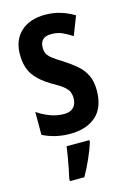

<svg xmlns="http://www.w3.org/2000/svg" viewBox="-119 -611 594 889"><g transform="rotate(-15 178.5 -166.0)"><path d="M331 -154Q331 -71 285 -30.5Q239 10 161 10Q123 10 90.5 2Q58 -6 30 -20V-130Q55 -112 88.5 -99Q122 -86 158 -86Q187 -86 202.5 -102Q218 -118 218 -146Q218 -161 213 -174.5Q208 -188 191 -202.5Q174 -217 139 -236Q85 -267 57.5 -305Q30 -343 30 -405Q30 -474 73 -513.5Q116 -553 190 -553Q263 -553 328 -513L293 -423Q269 -438 247 -448.5Q225 -459 194 -459Q140 -459 140 -408Q140 -392 145.5 -380Q151 -368 168 -354.5Q185 -341 218 -321Q249 -301 275 -279Q301 -257 316 -227Q331 -197 331 -154ZM238 71Q226 108 208 148Q190 188 171 221H102V209Q106 191 111.5 164.5Q117 138 121.5 110Q126 82 129 61H238Z"/></g></svg>

Font: Noto Sans Telugu ExtraCondensed SemiBold
Style: Regular
Weight: 600
Width: 2
Designer: Jelle Bosma - Monotype Design Team
Foundry: Monotype Imaging Inc.
Version: Version 2.005; ttfautohint (v1.8.4.7-5d5b)